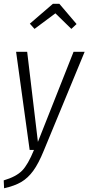

<svg xmlns="http://www.w3.org/2000/svg" viewBox="-34 -799 471 1023"><path d="M149.9 -645 125 -672.9 248 -778.8H282.2L374 -670.9L346.2 -645L261.2 -728ZM417 -522.9 199.2 3.9Q171.4 72.3 143.3 110.8Q115.2 149.4 79.8 170.4Q44.4 191.4 -12.2 204.1L-14.2 162.1Q51.8 142.6 83.5 110.4Q115.2 78.1 147 0H124L51.8 -522.9H110.8L168 -43L357.9 -522.9Z"/></svg>

Font: Fira Sans Compressed Light
Style: Italic
Weight: 300
Width: 3
Italic angle: -8°
Designer: Carrois Corporate & Edenspiekermann AG
Foundry: Carrois Corporate GbR & Edenspiekermann AG
Version: Version 4.203;PS 004.203;hotconv 1.0.88;makeotf.lib2.5.64775